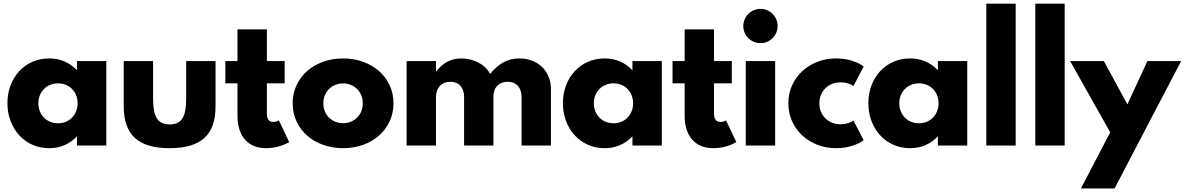

<svg xmlns="http://www.w3.org/2000/svg" viewBox="-20 -802 6529 1058"><path d="M20.9 -233.6Q20.9 -285.9 38 -330.9Q55 -375.9 85.5 -409.1Q115.9 -442.3 158.2 -461.1Q200.5 -480 250.9 -480Q341.4 -480 404.1 -415V-465.5H565.9V0H404.1V-50.5Q341.4 14.5 250.9 14.5Q200.5 14.5 158.2 -4.5Q115.9 -23.6 85.5 -57Q55 -90.5 38 -135.9Q20.9 -181.4 20.9 -233.6ZM191.4 -232.7Q191.4 -209.1 199.5 -188.9Q207.7 -168.6 222.3 -153.9Q236.8 -139.1 256.6 -130.9Q276.4 -122.7 300 -122.7Q323.2 -122.7 343 -130.9Q362.7 -139.1 377 -153.9Q391.4 -168.6 399.5 -188.9Q407.7 -209.1 407.7 -232.7Q407.7 -256.8 399.5 -277Q391.4 -297.3 377 -311.8Q362.7 -326.4 343 -334.5Q323.2 -342.7 300 -342.7Q276.4 -342.7 256.6 -334.5Q236.8 -326.4 222.3 -311.6Q207.7 -296.8 199.5 -276.8Q191.4 -256.8 191.4 -232.7Z M915 14.5Q783.2 14.5 722.5 -42.5Q661.8 -99.5 661.8 -215.9V-465.5H823.6V-255.5Q823.6 -183.2 844.5 -149.8Q865.5 -116.4 915 -116.4Q964.5 -116.4 985.2 -149.8Q1005.9 -183.2 1005.9 -255.5V-465.5H1167.7V-215.9Q1167.7 -157.7 1153 -114.5Q1138.2 -71.4 1107.3 -42.7Q1076.4 -14.1 1028.6 0.2Q980.9 14.5 915 14.5Z M1446.4 14.5Q1409.1 14.5 1379.8 2.5Q1350.5 -9.5 1330.2 -32.5Q1310 -55.5 1299.3 -88.6Q1288.6 -121.8 1288.6 -163.6V-342.7H1221.8V-465.5H1288.6V-640H1450.5V-465.5H1548.6V-342.7H1450.5V-175.9Q1450.5 -130 1486.4 -130Q1502.7 -130 1516.8 -138.6L1573.6 -19.1Q1547.3 -3.2 1513.2 5.7Q1479.1 14.5 1446.4 14.5Z M1870.5 14.5Q1811.8 14.5 1760.9 -3.6Q1710 -21.8 1672.7 -54.5Q1635.5 -87.3 1614.1 -132.7Q1592.7 -178.2 1592.7 -232.7Q1592.7 -287.3 1614.1 -332.7Q1635.5 -378.2 1672.7 -410.9Q1710 -443.6 1760.9 -461.8Q1811.8 -480 1870.5 -480Q1929.1 -480 1980 -461.8Q2030.9 -443.6 2068.2 -410.9Q2105.5 -378.2 2126.8 -332.7Q2148.2 -287.3 2148.2 -232.7Q2148.2 -178.2 2126.8 -132.7Q2105.5 -87.3 2068.2 -54.5Q2030.9 -21.8 1980 -3.6Q1929.1 14.5 1870.5 14.5ZM1870.5 -123.2Q1893.2 -123.2 1913 -131.1Q1932.7 -139.1 1947.5 -153.6Q1962.3 -168.2 1970.7 -188.4Q1979.1 -208.6 1979.1 -232.7Q1979.1 -256.8 1970.7 -277Q1962.3 -297.3 1947.5 -311.8Q1932.7 -326.4 1913 -334.3Q1893.2 -342.3 1870.5 -342.3Q1847.7 -342.3 1828 -334.3Q1808.2 -326.4 1793.4 -311.8Q1778.6 -297.3 1770.2 -277Q1761.8 -256.8 1761.8 -232.7Q1761.8 -208.6 1770.2 -188.4Q1778.6 -168.2 1793.4 -153.6Q1808.2 -139.1 1828 -131.1Q1847.7 -123.2 1870.5 -123.2Z M2382.3 -465.5V-406.8Q2412.7 -445.5 2446.4 -462.7Q2480 -480 2521.8 -480Q2548.2 -480 2572.5 -473.9Q2596.8 -467.7 2617.7 -456.6Q2638.6 -445.5 2654.8 -429.8Q2670.9 -414.1 2680.5 -394.5Q2716.8 -438.2 2755 -459.1Q2793.2 -480 2841.4 -480Q2879.5 -480 2911.6 -467.7Q2943.6 -455.5 2966.8 -433.2Q2990 -410.9 3003 -379.5Q3015.9 -348.2 3015.9 -310V0H2854.1V-266.4Q2854.1 -306.4 2833.6 -328.9Q2813.2 -351.4 2778.2 -351.4Q2741.8 -351.4 2720.5 -329.5Q2699.1 -307.7 2699.1 -268.6V0H2537.3V-267.7Q2537.3 -305.9 2517.5 -328.6Q2497.7 -351.4 2461.8 -351.4Q2425.9 -351.4 2404.1 -328.4Q2382.3 -305.5 2382.3 -264.1V0H2220.5V-465.5Z M3081.8 -233.6Q3081.8 -285.9 3098.9 -330.9Q3115.9 -375.9 3146.4 -409.1Q3176.8 -442.3 3219.1 -461.1Q3261.4 -480 3311.8 -480Q3402.3 -480 3465 -415V-465.5H3626.8V0H3465V-50.5Q3402.3 14.5 3311.8 14.5Q3261.4 14.5 3219.1 -4.5Q3176.8 -23.6 3146.4 -57Q3115.9 -90.5 3098.9 -135.9Q3081.8 -181.4 3081.8 -233.6ZM3252.3 -232.7Q3252.3 -209.1 3260.5 -188.9Q3268.6 -168.6 3283.2 -153.9Q3297.7 -139.1 3317.5 -130.9Q3337.3 -122.7 3360.9 -122.7Q3384.1 -122.7 3403.9 -130.9Q3423.6 -139.1 3438 -153.9Q3452.3 -168.6 3460.5 -188.9Q3468.6 -209.1 3468.6 -232.7Q3468.6 -256.8 3460.5 -277Q3452.3 -297.3 3438 -311.8Q3423.6 -326.4 3403.9 -334.5Q3384.1 -342.7 3360.9 -342.7Q3337.3 -342.7 3317.5 -334.5Q3297.7 -326.4 3283.2 -311.6Q3268.6 -296.8 3260.5 -276.8Q3252.3 -256.8 3252.3 -232.7Z M3910.5 14.5Q3873.2 14.5 3843.9 2.5Q3814.5 -9.5 3794.3 -32.5Q3774.1 -55.5 3763.4 -88.6Q3752.7 -121.8 3752.7 -163.6V-342.7H3685.9V-465.5H3752.7V-640H3914.5V-465.5H4012.7V-342.7H3914.5V-175.9Q3914.5 -130 3950.5 -130Q3966.8 -130 3980.9 -138.6L4037.7 -19.1Q4011.4 -3.2 3977.3 5.7Q3943.2 14.5 3910.5 14.5Z M4170.5 -564.1Q4150.9 -564.1 4133.6 -571.6Q4116.4 -579.1 4103.6 -591.8Q4090.9 -604.5 4083.4 -621.8Q4075.9 -639.1 4075.9 -658.6Q4075.9 -678.2 4083.4 -695.5Q4090.9 -712.7 4103.6 -725.5Q4116.4 -738.2 4133.6 -745.7Q4150.9 -753.2 4170.5 -753.2Q4190 -753.2 4207.3 -745.7Q4224.5 -738.2 4237.3 -725.5Q4250 -712.7 4257.5 -695.5Q4265 -678.2 4265 -658.6Q4265 -639.1 4257.5 -621.8Q4250 -604.5 4237.3 -591.8Q4224.5 -579.1 4207.3 -571.6Q4190 -564.1 4170.5 -564.1ZM4089.5 0V-465.5H4251.4V0Z M4586.8 14.5Q4530.9 14.5 4483 -4.5Q4435 -23.6 4399.5 -56.8Q4364.1 -90 4344.1 -135.2Q4324.1 -180.5 4324.1 -232.7Q4324.1 -285 4344.1 -330.2Q4364.1 -375.5 4399.5 -408.6Q4435 -441.8 4483 -460.9Q4530.9 -480 4586.8 -480Q4634.1 -480 4674.3 -467.5Q4714.5 -455 4739.1 -435.9L4683.2 -328.2Q4669.5 -337.7 4650.9 -343Q4632.3 -348.2 4611.8 -348.2Q4585.9 -348.2 4564.3 -339.3Q4542.7 -330.5 4527.5 -315Q4512.3 -299.5 4503.6 -278.4Q4495 -257.3 4495 -232.7Q4495 -208.2 4503.6 -187Q4512.3 -165.9 4527.5 -150.5Q4542.7 -135 4564.3 -126.1Q4585.9 -117.3 4611.8 -117.3Q4632.3 -117.3 4650.9 -122.5Q4669.5 -127.7 4683.2 -137.3L4739.1 -29.5Q4714.5 -10.5 4674.3 2Q4634.1 14.5 4586.8 14.5Z M4765 -233.6Q4765 -285.9 4782 -330.9Q4799.1 -375.9 4829.5 -409.1Q4860 -442.3 4902.3 -461.1Q4944.5 -480 4995 -480Q5085.5 -480 5148.2 -415V-465.5H5310V0H5148.2V-50.5Q5085.5 14.5 4995 14.5Q4944.5 14.5 4902.3 -4.5Q4860 -23.6 4829.5 -57Q4799.1 -90.5 4782 -135.9Q4765 -181.4 4765 -233.6ZM4935.5 -232.7Q4935.5 -209.1 4943.6 -188.9Q4951.8 -168.6 4966.4 -153.9Q4980.9 -139.1 5000.7 -130.9Q5020.5 -122.7 5044.1 -122.7Q5067.3 -122.7 5087 -130.9Q5106.8 -139.1 5121.1 -153.9Q5135.5 -168.6 5143.6 -188.9Q5151.8 -209.1 5151.8 -232.7Q5151.8 -256.8 5143.6 -277Q5135.5 -297.3 5121.1 -311.8Q5106.8 -326.4 5087 -334.5Q5067.3 -342.7 5044.1 -342.7Q5020.5 -342.7 5000.7 -334.5Q4980.9 -326.4 4966.4 -311.6Q4951.8 -296.8 4943.6 -276.8Q4935.5 -256.8 4935.5 -232.7Z M5415 0V-781.8H5576.8V0Z M5685 0V-781.8H5846.8V0Z M5936.4 236.4 6097.7 -72.7 5876.8 -465.5H6062.7L6192.3 -226.8L6302.7 -465.5H6488.6L6121.8 236.4Z"/></svg>

Font: Spartan ExtBd
Style: Regular
Weight: 800
Designer: Matt Bailey, Mirko Velimirovic
Foundry: Matt Bailey
Version: Version 1.005